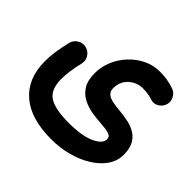

<svg xmlns="http://www.w3.org/2000/svg" viewBox="-162 -580 1033 1033"><g transform="rotate(45 355.0 -63.5)"><path d="M27.8 -0.5Q27.8 -38.6 33.4 -76.7Q39.1 -114.7 50.3 -162.1Q56.6 -188 79.6 -202.4Q102.5 -216.8 127.9 -210.4Q153.8 -204.1 168.5 -181.4Q183.1 -158.7 176.8 -132.8Q167.5 -93.8 162.6 -60.3Q157.7 -26.9 157.7 4.9Q157.7 84 203.1 113.5Q248.5 143.1 352.1 143.1Q454.1 143.1 507.8 117.9Q561.5 92.8 561.5 59.6Q561.5 38.1 538.6 31.5Q515.6 24.9 481 22.9Q448.7 21 411.1 15.4Q373.5 9.8 339.8 -6.6Q306.2 -22.9 284.4 -55.9Q262.7 -88.9 262.7 -145.5Q262.7 -194.8 282 -240.2Q301.3 -285.6 335.2 -321.5Q369.1 -357.4 412.8 -378.4Q456.5 -399.4 504.9 -399.4Q536.1 -399.4 560.5 -395.3Q585 -391.1 613.3 -381.8Q637.7 -374.5 650.6 -350.3Q663.6 -326.2 655.8 -301.8Q648.4 -277.8 625.7 -264.4Q603 -251 578.6 -259.3Q562 -265.6 542.2 -268.3Q522.5 -271 505.4 -271Q458 -271 424.1 -239.5Q390.1 -208 390.1 -158.7Q390.1 -134.3 405.3 -121.8Q420.4 -109.4 445.6 -104.5Q470.7 -99.6 500.5 -97.2Q531.2 -94.2 563.2 -88.1Q595.2 -82 622.8 -66.7Q650.4 -51.3 667.2 -22.2Q684.1 6.8 684.1 55.7Q684.1 101.6 657.2 140.9Q630.4 180.2 583.5 209.7Q536.6 239.3 476.3 255.6Q416 272 348.6 272Q191.9 272 109.9 200.7Q27.8 129.4 27.8 -0.5Z"/></g></svg>

Font: Mikhak-FD Bold
Style: Regular
Weight: 700
Designer: Amin Abedi
Version: Version 3.3